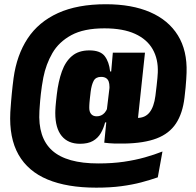

<svg xmlns="http://www.w3.org/2000/svg" viewBox="-20 -692 901 884"><path d="M348.5 -30Q293.5 -30 264 -66Q234.5 -102 234.5 -171.5Q234.5 -177 234.8 -184.2Q235 -191.5 235.8 -201.5Q236.5 -211.5 238 -225.2Q239.5 -239 241.5 -257Q248.5 -317 264.8 -362.8Q281 -408.5 311.5 -434.2Q342 -460 391.5 -460Q442 -460 462.2 -433.5Q482.5 -407 487 -363H526.5L483.5 -278.5Q484 -282.5 484 -286.2Q484 -290 484 -292.5Q484 -306.5 480.5 -316.5Q477 -326.5 468.5 -332.2Q460 -338 445 -338Q421 -338 411.2 -319.8Q401.5 -301.5 397.5 -270.5Q395.5 -252.5 394 -240Q392.5 -227.5 392 -219.5Q391.5 -211.5 391.2 -205.8Q391 -200 391 -195.5Q391 -177 399.8 -166.8Q408.5 -156.5 425.5 -156.5Q436 -156.5 445.2 -160.5Q454.5 -164.5 461.8 -172.8Q469 -181 474 -193L500.5 -128.5H464Q457 -101 443.8 -78.5Q430.5 -56 407.8 -43Q385 -30 348.5 -30ZM605.5 -56.5 460 -35 471 -146 469.5 -166.5 489.5 -332.5 491 -352 499.5 -449.5H647.5ZM460 -35 573 -153Q583.5 -150.5 591 -149.8Q598.5 -149 611.5 -149Q648.5 -149 668.8 -174.8Q689 -200.5 695.5 -250.5Q699 -278 701.2 -298Q703.5 -318 704.8 -332.8Q706 -347.5 706.5 -358Q709 -419.5 683 -465.2Q657 -511 601.8 -536.2Q546.5 -561.5 460.5 -561.5Q366 -561.5 308.5 -530.2Q251 -499 221.2 -447.5Q191.5 -396 179.5 -335Q175.5 -315 172.8 -295.8Q170 -276.5 168 -259Q166 -241.5 164.8 -226.8Q163.5 -212 162.8 -200.5Q162 -189 161.5 -181.5Q154 -58.5 220.2 1Q286.5 60.5 432.5 60.5Q497 60.5 550 52.8Q603 45 647.2 32.5Q691.5 20 728 5.5L706.5 124.5Q670.5 137 629.8 147.8Q589 158.5 538.8 165.2Q488.5 172 423 172Q289.5 172 199.2 134.5Q109 97 65.2 20Q21.5 -57 27.5 -175Q28 -183.5 29 -196.8Q30 -210 31.2 -226Q32.5 -242 34.2 -259.8Q36 -277.5 38 -296Q40 -314.5 42.5 -332.5Q57 -438.5 107.2 -514.8Q157.5 -591 247 -631.8Q336.5 -672.5 467.5 -672.5Q587 -672.5 671.2 -636Q755.5 -599.5 799 -529.2Q842.5 -459 839 -357Q838.5 -344.5 837.5 -327.2Q836.5 -310 834.5 -289Q832.5 -268 829.5 -243Q821 -170 790.2 -123.5Q759.5 -77 701.5 -54.8Q643.5 -32.5 552 -31Q531 -30.5 506.5 -31.2Q482 -32 460 -35Z"/></svg>

Font: Anek Devanagari ExtraBold
Style: Regular
Weight: 800
Designer: Kailash Malviya (Devanagari) & Yesha Goshar (Latin)
Foundry: Ek Type
Version: Version 1.003